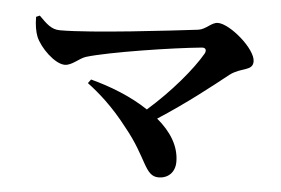

<svg xmlns="http://www.w3.org/2000/svg" viewBox="-47 -715 1093 746"><g transform="rotate(5 500.0 -342.0)"><path d="M302 -389 291 -374C335 -341 392 -292 451 -215C542 -104 541 -33 596 -33C632 -33 660 -57 660 -99C660 -161 625 -215 571 -260C681 -331 773 -404 836 -454C879 -487 925 -475 925 -514C925 -562 822 -651 774 -651C749 -651 730 -622 700 -618C600 -606 290 -569 165 -569C131 -569 112 -589 82 -619L68 -613C68 -581 73 -555 80 -537C97 -495 156 -437 195 -437C223 -437 249 -467 275 -475C361 -501 605 -539 719 -550C735 -552 740 -542 733 -528C696 -464 618 -371 528 -292C461 -337 378 -369 302 -389Z"/></g></svg>

Font: Noto Serif KR
Style: Bold
Weight: 700
Designer: Ryoko NISHIZUKA 西塚涼子 (kana & ideographs); Frank Grießhammer (Latin, Greek & Cyrillic); Wenlong ZHANG 张文龙 (bopomofo); San
Foundry: Adobe
Version: Version 2.001;hotconv 1.1.0;makeotfexe 2.6.0